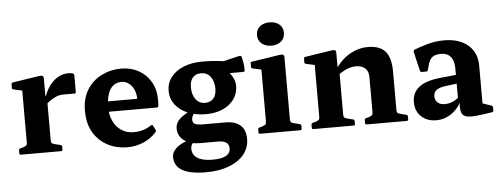

<svg xmlns="http://www.w3.org/2000/svg" viewBox="-57 -889 3320 1270"><g transform="rotate(-5 1603.0 -253.5)"><path d="M99.1 0V-311.3H258V0ZM451.1 -381.3Q451.1 -371.8 441.1 -371.8H372.2Q356.7 -371.8 345 -370Q333.3 -368.2 321.3 -363.2Q300 -354.1 280.1 -340.5Q260.3 -326.8 245.6 -311L245.6 -349.4Q254.1 -384.2 270.4 -413.4Q286.6 -442.7 308.5 -464.3Q330.3 -485.9 356.8 -497.6Q383.2 -509.4 412.4 -509.4Q451.1 -509.4 451.1 -493.5ZM53.2 0Q43.6 0 43.6 -10V-28.8Q43.6 -38.8 53 -41.6L74.4 -47.6Q92 -54.7 95.6 -59.6Q99.1 -64.5 99.1 -81.4V-180H258V-83.3Q258 -65.1 261.5 -60.2Q265 -55.3 281.3 -50.4L321 -40.6Q330 -37.8 330 -28.4V-9.6Q330 0 320 0ZM99.1 -311.3V-462L118.3 -417.3L41.7 -434.3Q32.1 -436.4 32.1 -446.4V-469Q32.1 -478.2 42.1 -480.6L218.3 -507.8Q234.7 -510.4 241.6 -506.3Q248.4 -502.2 248.4 -488V-376.7L258 -360.9V-311.3Z M758.8 12.7Q689.7 12.7 630.7 -17.5Q571.7 -47.7 536.1 -106.4Q500.5 -165.1 500.5 -250.2Q500.5 -335.1 537 -392.7Q573.6 -450.2 633.5 -479.8Q693.5 -509.4 763 -509.4Q827.2 -509.4 878.1 -481.4Q929 -453.4 958.8 -402.4Q988.6 -351.3 988.6 -282.2Q988.6 -273.5 988.3 -263.4Q988 -253.3 987 -241.8Q984.6 -232.2 975.6 -232.2H643.4V-301.1H878.3L851.8 -285.6Q851.8 -290.6 851.8 -294.2Q851.8 -297.8 851.8 -301.8Q851.8 -335.8 839.5 -362.8Q827.2 -389.8 805.9 -405.7Q784.6 -421.6 757.7 -421.6Q708.7 -421.6 682.2 -380.3Q655.7 -339 655.7 -259.9Q655.7 -209.9 674.7 -169.8Q693.8 -129.6 728.6 -106.3Q763.3 -83.1 809.6 -83.1Q875.9 -83.1 927.4 -118.3Q936.2 -123.7 940 -115.1L954.9 -87.4Q958.7 -79.9 953.3 -70.9Q918.8 -31.6 867.7 -9.4Q816.7 12.7 758.8 12.7Z M1264.6 222.7Q1159 222.7 1106.8 193.1Q1054.5 163.5 1054.5 103.4Q1054.5 80.3 1069.7 59.9Q1084.9 39.6 1112.4 23.8Q1139.9 7.9 1175.8 0.8L1203.4 13.6Q1191.2 22.6 1185.3 33.3Q1179.4 44 1179.4 58.7Q1179.4 100.3 1214 122Q1248.6 143.6 1313.6 143.6Q1432.3 143.6 1432.3 78.2Q1432.3 51.6 1413.6 39.4Q1394.9 27.2 1362.1 27.2H1240.7Q1173.9 27.2 1134.2 -2.9Q1094.5 -33 1094.5 -81.7Q1094.5 -104.5 1105.4 -123.5Q1116.3 -142.5 1141.4 -160.5Q1166.4 -178.4 1206.7 -198.1L1247 -199.1Q1227.2 -187.4 1214.6 -168Q1202 -148.7 1202 -132.8Q1202 -109.8 1218.8 -102.3Q1235.6 -94.8 1269.6 -94.8H1418.9Q1484.8 -94.8 1518.9 -63.8Q1553 -32.9 1553 25.5Q1553 84.6 1517 129Q1481 173.4 1416.1 198Q1351.2 222.7 1264.6 222.7ZM1296.6 -235.2Q1333 -235.2 1352.9 -258.3Q1372.9 -281.4 1372.9 -323.5Q1372.9 -373 1349.5 -402.9Q1326.2 -432.8 1287.4 -432.8Q1251.9 -432.8 1232.1 -410.4Q1212.2 -388 1212.2 -346.4Q1212.2 -296.8 1235.2 -266Q1258.1 -235.2 1296.6 -235.2ZM1389.8 -481.9Q1445.1 -456 1478.2 -414.6Q1511.2 -373.1 1511.2 -330.2Q1511.2 -280.3 1484 -241.8Q1456.9 -203.3 1408.9 -181.8Q1360.9 -160.2 1296.3 -160.2Q1228.1 -160.2 1175.3 -182.6Q1122.5 -204.9 1092.9 -244.1Q1063.3 -283.3 1063.3 -334.4Q1063.3 -386.6 1093.8 -426Q1124.2 -465.4 1178.2 -487.2Q1232.2 -509 1303.4 -509Q1361.8 -509 1408.8 -503.6Q1455.7 -498.1 1507.1 -490.6L1417.8 -493.4L1550.7 -525Q1560.3 -526.6 1564.1 -517.4Q1569.1 -499.5 1573.1 -474.4Q1577.1 -449.3 1576.3 -426.7Q1575.6 -417.1 1566.2 -417.1H1390Z M1687.1 0V-311.7H1846V0ZM1641.2 0Q1631.6 0 1631.6 -10V-28.8Q1631.6 -38.8 1641 -41.6L1662.4 -47.6Q1680 -54.7 1683.6 -59.6Q1687.1 -64.5 1687.1 -81.4V-180H1846V-83.3Q1846 -65.1 1849.5 -60.2Q1853 -55.3 1869.3 -50.4L1909 -40.6Q1918 -37.8 1918 -28.4V-9.6Q1918 0 1908 0ZM1687.1 -311.7V-462.4L1706.3 -417.8L1629.7 -434.7Q1620.1 -436.9 1620.1 -446.9V-469.4Q1620.1 -479.6 1630.1 -480L1815.9 -508.2Q1832.2 -510.8 1839.1 -506.7Q1846 -502.6 1846 -488.4V-311.7ZM1767.6 -573.9Q1727.3 -573.9 1702.6 -595.2Q1677.8 -616.5 1677.8 -651.6Q1677.8 -686.8 1702.6 -707.7Q1727.3 -728.7 1767.6 -728.7Q1807.6 -728.7 1832.2 -707.7Q1856.7 -686.8 1856.7 -651.6Q1856.7 -616.5 1832.2 -595.2Q1807.6 -573.9 1767.6 -573.9Z M2394.6 -310.9Q2394.6 -348.8 2372.8 -369Q2351.1 -389.2 2310.3 -389.2Q2281.9 -389.2 2250.6 -376.1Q2219.2 -363 2189.2 -340L2174.3 -365.8Q2196.7 -408.1 2231.6 -440.4Q2266.6 -472.6 2310 -491Q2353.5 -509.4 2400.2 -509.4Q2481.2 -509.4 2517.3 -466.9Q2553.4 -424.4 2553.4 -333.5V0H2394.6ZM2041.1 0V-311.3H2200V0ZM1995.2 0Q1985.6 0 1985.6 -10V-28.8Q1985.6 -38.8 1995 -41.6L2016.4 -47.6Q2034 -54.7 2037.6 -59.6Q2041.1 -64.5 2041.1 -81.4V-180H2200V-83.3Q2200 -65.1 2203.5 -60.2Q2207 -55.3 2223.3 -50.4L2263 -40.6Q2272 -37.8 2272 -28.4V-9.6Q2272 0 2262 0ZM2348.7 0Q2339.1 0 2339.1 -10V-28.8Q2339.1 -38.8 2348.5 -41.6L2369.9 -47.6Q2387.4 -54.7 2391 -59.6Q2394.6 -64.5 2394.6 -81.4V-180H2553.4V-83.3Q2553.4 -65.1 2556.9 -60.2Q2560.4 -55.3 2576.8 -50.4L2616.5 -40.6Q2625.5 -37.8 2625.5 -28.4V-9.6Q2625.5 0 2615.5 0ZM2041.1 -311.3V-462L2060.3 -417.3L1983.7 -434.3Q1974.1 -436.4 1974.1 -446.4V-469Q1974.1 -478.2 1984.1 -480.6L2160.3 -507.8Q2176.7 -510.4 2183.6 -506.3Q2190.4 -502.2 2190.4 -488V-376.7L2200 -360.9V-311.3Z M2810.6 12.7Q2749.4 12.7 2711.2 -23.8Q2672.9 -60.2 2672.9 -118.8Q2672.9 -182.5 2719.7 -218.9Q2766.6 -255.2 2862.3 -264.4L2984.3 -276.8L2981.1 -218.9L2889.1 -207Q2848.4 -201.5 2829.9 -187.1Q2811.3 -172.6 2811.3 -145.6Q2811.3 -120 2828.4 -104.6Q2845.5 -89.1 2873.7 -89.1Q2901.1 -89.1 2921 -96.6Q2940.8 -104.1 2953.8 -113.4Q2966.7 -122.6 2971.8 -128.3L2983.8 -115.9Q2980.2 -97 2966.5 -75Q2952.7 -53.1 2930.2 -33Q2907.6 -12.9 2877.2 -0.1Q2846.9 12.7 2810.6 12.7ZM2965.7 -318Q2965.7 -368.8 2943.4 -395.4Q2921.2 -422.1 2879.3 -422.1Q2859.2 -422.1 2842.3 -417.5Q2825.4 -412.9 2812.6 -398.2Q2799.9 -383.4 2791.7 -352.8L2784.1 -323.6Q2781.1 -314 2771.6 -314H2742.4Q2732.4 -314 2730.8 -324Q2722.4 -356.7 2715.2 -389.2Q2707.9 -421.7 2701.2 -451.6Q2699.8 -460.2 2708.2 -465.2Q2741.2 -478.4 2794.5 -493.9Q2847.8 -509.4 2907.5 -509.4Q3008 -509.4 3066.3 -459.1Q3124.5 -408.8 3124.5 -321.4V-162H2965.7ZM3124.5 -162V-43.8L3104.9 -78.9L3182.7 -51.9Q3191.7 -48.3 3191.7 -38.7V-19.1Q3191.7 -9.5 3181.7 -7.9L3127.6 0Q3070.2 8.7 3036.5 7.8Q3002.8 6.9 2988.2 -8.4Q2973.6 -23.6 2973.6 -55.6V-101.9L2965.7 -109.9V-162Z"/></g></svg>

Font: Hahmlet
Style: Regular
Weight: 400
Designer: Minjoo Ham & Mark Frömberg
Foundry: hypertype
Version: Version 1.002